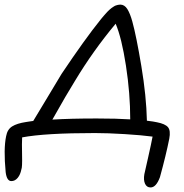

<svg xmlns="http://www.w3.org/2000/svg" viewBox="-42 -696 808 843"><path d="M619.1 127Q602.1 127 594.7 110.6Q587.4 94.2 591.8 68.8Q594.2 57.6 608.2 -3.9Q622.1 -65.4 627.9 -96.2Q580.6 -102.5 505.6 -107.2Q430.7 -111.8 375 -111.8Q155.8 -111.8 55.2 -92.8Q53.7 -69.8 54.9 -15.4Q56.2 39.1 51.8 47.9Q47.4 70.8 35.6 85Q23.9 99.1 7.8 99.1Q-12.2 99.1 -17.1 60.1Q-26.9 -42.5 -15.1 -98.1Q-9.8 -127.9 11.5 -141.1Q32.7 -154.3 71.8 -160.2Q72.8 -160.2 84 -162.1Q95.2 -164.1 104 -165Q124 -197.8 167 -269.5Q210 -341.3 228 -371.1Q331.1 -524.9 398.9 -608.9Q400.4 -610.8 406.2 -617.9Q412.1 -625 414.3 -627.4Q416.5 -629.9 422.1 -636.2Q427.7 -642.6 430.4 -645.3Q433.1 -647.9 438.7 -653.3Q444.3 -658.7 447.8 -660.9Q451.2 -663.1 456.5 -666.7Q461.9 -670.4 466.3 -671.9Q470.7 -673.3 475.8 -674.6Q481 -675.8 485.8 -675.8Q504.9 -675.8 517.1 -656.2Q529.3 -636.7 539.1 -601.1Q556.6 -537.6 578.6 -405.8Q600.6 -273.9 603 -166Q632.3 -162.6 647 -159.2Q683.1 -152.3 695.6 -137.5Q708 -122.6 701.2 -86.9Q687 -15.1 660.2 82Q643.6 127 619.1 127ZM287.1 -340.8Q253.4 -287.1 188 -170.9Q267.6 -175.8 382.8 -175.8Q471.2 -175.8 529.8 -171.9Q529.8 -285.6 511 -407.7Q492.2 -529.8 465.8 -591.8Q366.7 -473.1 287.1 -340.8Z"/></svg>

Font: Shantell Sans Irregular
Style: Italic
Weight: 300
Italic angle: -11.31°
Designer: Stephen Nixon, Anya Danilova, Shantell Martin
Foundry: Arrow Type
Version: Version 1.006;[9816181b4]